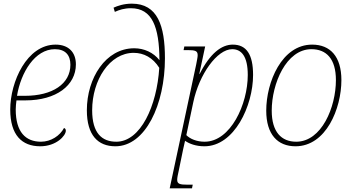

<svg xmlns="http://www.w3.org/2000/svg" viewBox="-20 -790 1930 1050"><path d="M200 10C288 10 340 -48 340 -75C340 -82 337 -88 330 -90C308 -48 259 -15 204 -15C120 -15 66 -68 66 -191C66 -206 68 -225 70 -241H119C288 -241 395 -323 395 -438C395 -505 354 -546 284 -546C127 -546 36 -343 36 -191C36 -51 100 10 200 10ZM73 -266C94 -394 171 -521 280 -521C337 -521 365 -489 365 -436C365 -332 268 -266 116 -266Z M611 10C775 10 882 -218 882 -471C882 -649 842 -770 701 -770C657 -770 623 -758 601 -748L608 -725C632 -736 659 -745 696 -745C812 -745 851 -643 852 -461C819 -503 768 -526 714 -526C558 -526 455 -363 455 -187C455 -50 516 10 611 10ZM616 -15C538 -15 484 -61 484 -187C484 -353 580 -501 711 -501C766 -501 816 -475 851 -419C838 -211 749 -15 616 -15Z M908 240H1030L1034 220H1007C963 220 949 216 949 193C949 183 953 162 958 141L981 29C985 12 988 -1 992 -20C1015 -4 1051 10 1098 10C1261 10 1364 -211 1364 -380C1364 -492 1328 -546 1253 -546C1191 -546 1129 -498 1072 -386H1070L1102 -536H988L984 -516H1005C1048 -516 1061 -512 1061 -488C1061 -477 1057 -460 1053 -438ZM1099 -15C1056 -15 1020 -30 999 -51L1037 -231C1069 -383 1167 -521 1250 -521C1301 -521 1335 -481 1335 -380C1335 -220 1241 -15 1099 -15Z M1596 10C1763 10 1847 -196 1847 -352C1847 -481 1786 -546 1687 -546C1521 -546 1436 -341 1436 -185C1436 -55 1498 10 1596 10ZM1600 -15C1519 -15 1466 -68 1466 -185C1466 -332 1545 -521 1683 -521C1765 -521 1817 -468 1817 -352C1817 -204 1739 -15 1600 -15Z"/></svg>

Font: Noto Serif SemiCondensed Thin
Style: Italic
Weight: 100
Width: 4
Italic angle: -12°
Designer: Monotype Design Team
Foundry: Monotype Imaging Inc.
Version: Version 2.013